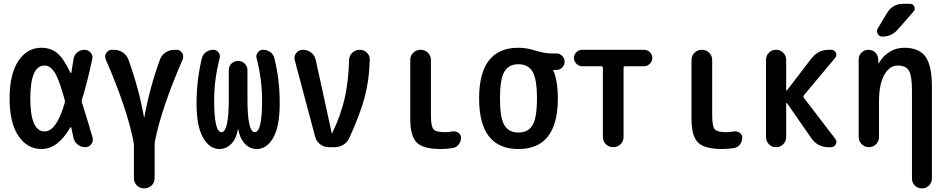

<svg xmlns="http://www.w3.org/2000/svg" viewBox="-20 -785 5040 1024"><path d="M217.8 -435.5Q141.6 -435.5 141.6 -259.8Q141.6 -84 217.8 -84Q281.2 -84 325.2 -236.3Q327.1 -241.2 325.2 -252Q295.9 -360.4 272 -397.9Q248 -435.5 217.8 -435.5ZM201.2 9.8Q126 9.8 78.6 -59.6Q31.2 -128.9 31.2 -259.8Q31.2 -388.7 77.6 -459.5Q124 -530.3 201.2 -530.3Q249 -530.3 283.7 -502.9Q318.4 -475.6 355.5 -397.5Q356.4 -395.5 358.4 -395Q360.4 -394.5 360.4 -397.5Q367.2 -435.5 372.1 -469.7Q375 -492.2 392.1 -505.9Q409.2 -519.5 430.7 -519.5Q450.2 -519.5 463.4 -504.4Q476.6 -489.3 471.7 -468.8Q444.3 -339.8 417 -253.9Q414.1 -246.1 417 -238.3Q433.6 -188.5 473.6 -51.8Q478.5 -32.2 466.8 -16.1Q455.1 0 434.6 0Q411.1 0 393.1 -15.1Q375 -30.3 371.1 -52.7Q370.1 -58.6 366.2 -76.7Q362.3 -94.7 360.4 -103.5Q358.4 -109.4 353.5 -103.5Q288.1 9.8 201.2 9.8Z M692.4 -27.3Q659.2 -202.1 543.9 -468.8Q536.1 -486.3 546.9 -502.9Q557.6 -519.5 578.1 -519.5H586.9Q613.3 -519.5 634.8 -505.4Q656.2 -491.2 665 -466.8Q719.7 -316.4 748 -160.2Q748 -159.2 749 -159.2Q750 -159.2 750 -160.2Q778.3 -317.4 833 -466.8Q841.8 -491.2 863.3 -505.4Q884.8 -519.5 911.1 -519.5H919.9Q939.5 -519.5 950.7 -503.4Q961.9 -487.3 954.1 -467.8Q838.9 -202.1 805.7 -28.3Q804.7 -23.4 804.7 -10.7V165Q804.7 188.5 788.6 204.1Q772.5 219.7 749 219.7Q725.6 219.7 710 204.1Q694.3 188.5 694.3 165V-10.7Q694.3 -17.6 692.4 -27.3Z M1150.4 9.8Q1097.7 9.8 1063 -50.8Q1028.3 -111.3 1028.3 -231.4Q1028.3 -357.4 1056.6 -474.6Q1061.5 -494.1 1078.6 -506.8Q1095.7 -519.5 1117.2 -519.5Q1134.8 -519.5 1145.5 -505.4Q1156.2 -491.2 1151.4 -473.6Q1122.1 -360.4 1122.1 -250Q1122.1 -80.1 1161.1 -80.1Q1200.2 -80.1 1200.2 -255.9V-410.2Q1200.2 -431.6 1214.4 -445.8Q1228.5 -460 1250 -460Q1271.5 -460 1285.6 -445.3Q1299.8 -430.7 1299.8 -410.2V-255.9Q1299.8 -80.1 1338.9 -80.1Q1377.9 -80.1 1377.9 -250Q1377.9 -361.3 1348.6 -473.6Q1343.8 -490.2 1354.5 -504.9Q1365.2 -519.5 1382.8 -519.5Q1404.3 -519.5 1421.4 -507.3Q1438.5 -495.1 1443.4 -474.6Q1472.7 -356.4 1471.7 -231.4Q1471.7 -111.3 1437.5 -50.8Q1403.3 9.8 1349.6 9.8Q1313.5 9.8 1286.6 -17.6Q1259.8 -44.9 1251 -94.7Q1251 -96.7 1250 -96.7Q1249 -96.7 1249 -94.7Q1240.2 -44.9 1213.4 -17.6Q1186.5 9.8 1150.4 9.8Z M1661.1 -54.7 1551.8 -464.8Q1546.9 -486.3 1560.5 -502.9Q1574.2 -519.5 1594.7 -519.5Q1620.1 -519.5 1639.6 -504.4Q1659.2 -489.3 1664.1 -464.8L1749 -76.2Q1749 -75.2 1750 -75.2Q1752 -75.2 1752 -76.2Q1796.9 -168 1817.9 -258.8Q1838.9 -349.6 1841.8 -465.8Q1842.8 -488.3 1859.4 -503.9Q1876 -519.5 1898.4 -519.5Q1920.9 -519.5 1937 -503.9Q1953.1 -488.3 1952.1 -465.8Q1949.2 -358.4 1925.3 -268.1Q1901.4 -177.7 1843.8 -50.8Q1834 -27.3 1812.5 -13.7Q1791 0 1763.7 0H1732.4Q1708 0 1688 -15.1Q1668 -30.3 1661.1 -54.7Z M2332 9.8Q2238.3 9.8 2203.1 -24.4Q2168 -58.6 2168 -150.4V-464.8Q2168 -488.3 2184.1 -503.9Q2200.2 -519.5 2223.1 -519.5Q2246.1 -519.5 2262.2 -503.9Q2278.3 -488.3 2278.3 -464.8V-169.9Q2278.3 -112.3 2291.5 -96.2Q2304.7 -80.1 2351.6 -80.1Q2374 -80.1 2392.6 -84Q2409.2 -86.9 2423.8 -77.6Q2438.5 -68.4 2438.5 -50.8Q2438.5 -29.3 2425.8 -13.7Q2413.1 2 2392.6 4.9Q2361.3 9.8 2332 9.8Z M2820.3 -402.8Q2796.9 -442.4 2745.1 -442.4Q2693.4 -442.4 2669.9 -402.8Q2646.5 -363.3 2646.5 -260.3Q2646.5 -157.2 2669.9 -117.7Q2693.4 -78.1 2745.1 -78.1Q2796.9 -78.1 2820.3 -117.7Q2843.8 -157.2 2843.8 -260.3Q2843.8 -363.3 2820.3 -402.8ZM2745.1 -530.3Q2788.1 -530.3 2835.9 -515.1Q2883.8 -500 2920.9 -500H2948.2Q2965.8 -500 2978.5 -486.8Q2991.2 -473.6 2991.2 -456.1Q2991.2 -438.5 2978.5 -425.3Q2965.8 -412.1 2948.2 -412.1H2930.7H2929.7V-411.1L2930.7 -410.2Q2955.1 -352.5 2955.1 -259.8Q2955.1 9.8 2745.1 9.8Q2535.2 9.8 2535.2 -260.3Q2535.2 -530.3 2745.1 -530.3Z M3085 -431.6Q3067.4 -431.6 3054.2 -444.8Q3041 -458 3041 -476.1Q3041 -494.1 3054.2 -506.8Q3067.4 -519.5 3085 -519.5H3415Q3432.6 -519.5 3445.8 -506.8Q3459 -494.1 3459 -476.1Q3459 -458 3445.8 -444.8Q3432.6 -431.6 3415 -431.6H3314.5Q3306.6 -431.6 3305.7 -423.8V-54.7Q3305.7 -31.2 3289.6 -15.6Q3273.4 0 3250 0Q3226.6 0 3210.9 -16.1Q3195.3 -32.2 3195.3 -54.7V-423.8Q3195.3 -431.6 3185.5 -431.6Z M3832 9.8Q3738.3 9.8 3703.1 -24.4Q3668 -58.6 3668 -150.4V-464.8Q3668 -488.3 3684.1 -503.9Q3700.2 -519.5 3723.1 -519.5Q3746.1 -519.5 3762.2 -503.9Q3778.3 -488.3 3778.3 -464.8V-169.9Q3778.3 -112.3 3791.5 -96.2Q3804.7 -80.1 3851.6 -80.1Q3874 -80.1 3892.6 -84Q3909.2 -86.9 3923.8 -77.6Q3938.5 -68.4 3938.5 -50.8Q3938.5 -29.3 3925.8 -13.7Q3913.1 2 3892.6 4.9Q3861.3 9.8 3832 9.8Z M4065.4 -53.7V-465.8Q4065.4 -488.3 4080.6 -503.9Q4095.7 -519.5 4118.7 -519.5Q4141.6 -519.5 4157.2 -503.9Q4172.9 -488.3 4172.9 -465.8V-304.7Q4172.9 -302.7 4174.3 -302.2Q4175.8 -301.8 4177.7 -303.7L4308.6 -474.6Q4343.8 -519.5 4400.4 -519.5H4413.1Q4429.7 -519.5 4437.5 -504.4Q4445.3 -489.3 4433.6 -475.6L4267.6 -277.3Q4262.7 -270.5 4267.6 -262.7L4434.6 -44.9Q4445.3 -32.2 4437.5 -16.1Q4429.7 0 4413.1 0H4398.4Q4341.8 0 4308.6 -45.9L4177.7 -234.4Q4175.8 -236.3 4174.3 -235.4Q4172.9 -234.4 4172.9 -232.4V-53.7Q4172.9 -31.2 4157.2 -15.6Q4141.6 0 4118.7 0Q4095.7 0 4080.6 -16.1Q4065.4 -32.2 4065.4 -53.7Z M4559.6 -53.7V-467.8Q4559.6 -489.3 4574.7 -504.4Q4589.8 -519.5 4611.3 -519.5Q4633.8 -519.5 4648.4 -504.9Q4663.1 -490.2 4664.1 -467.8L4665 -448.2Q4665 -447.3 4666 -447.3Q4668 -447.3 4668 -449.2Q4689.5 -487.3 4725.1 -508.8Q4760.7 -530.3 4801.8 -530.3Q4880.9 -530.3 4915.5 -483.4Q4950.2 -436.5 4950.2 -320.3V167Q4950.2 189.5 4934.6 204.6Q4918.9 219.7 4897 219.7Q4875 219.7 4859.4 204.6Q4843.8 189.5 4843.8 167V-300.8Q4843.8 -382.8 4827.1 -409.2Q4810.5 -435.5 4766.6 -435.5Q4724.6 -435.5 4696.3 -385.7Q4668 -335.9 4668 -244.1V-53.7Q4668 -31.2 4651.9 -15.6Q4635.7 0 4613.8 0Q4591.8 0 4575.7 -16.1Q4559.6 -32.2 4559.6 -53.7ZM4796.9 -764.6H4833Q4849.6 -764.6 4856.4 -750Q4863.3 -735.4 4851.6 -722.7L4767.6 -627Q4735.4 -589.8 4684.6 -589.8Q4668.9 -589.8 4661.1 -604.5Q4653.3 -619.1 4661.1 -632.8L4710.9 -715.8Q4740.2 -764.6 4796.9 -764.6Z"/></svg>

Font: Rounded Mgen+ 1m medium
Style: Regular
Weight: 500
Designer: [Source Han Sans]
Ryoko NISHIZUKA  (kana & ideographs); Paul D. Hunt (Latin, Greek & Cyrillic); Wenlong ZHANG  (bopomofo
Version: Version 1.059.20150602